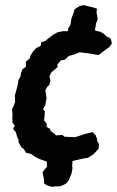

<svg xmlns="http://www.w3.org/2000/svg" viewBox="-20 -621 457 750"><path d="M188 109 175 107 162 102 152 95V81L149 67L146 52L155 40L164 30L163 19V10L142 3L127 -3L115 -10L101 -20L82 -24L72 -40L64 -45L52 -66L53 -73L47 -87L42 -104L31 -118L38 -130L29 -142L28 -157L29 -173L27 -194L35 -211L39 -224L38 -248L45 -273L50 -293L52 -308L60 -322L61 -332L68 -351L81 -360V-380L96 -393L99 -404L110 -421L121 -433L139 -442L141 -456L157 -461L170 -472L189 -486L205 -495L225 -499H243L247 -502L245 -508L252 -519L256 -527L257 -536L259 -549L263 -559L268 -572L270 -583L276 -588L290 -597L302 -600L308 -601L323 -597L344 -592L359 -587L357 -576L358 -566L361 -553V-543L355 -529L353 -515L351 -505L350 -503L357 -500L372 -497L384 -490L396 -479L413 -470L417 -451L406 -436L391 -426L371 -410L363 -406L330 -412L313 -414L291 -417L275 -410L248 -402L234 -388L218 -385L204 -369L205 -359L190 -346L181 -339L173 -323L177 -307L173 -290L165 -282L157 -268L162 -239L157 -211L148 -194L155 -186L154 -166L152 -151L163 -137L162 -125L175 -118L178 -109L191 -100L199 -92L223 -94L232 -87L251 -86L273 -85L292 -91L312 -98L326 -101L342 -105L354 -92L359 -78L360 -69L367 -58L365 -40L346 -19L324 -5L302 -1L271 6L262 10L263 15L262 25L263 36L262 44L259 58L254 70L248 84L239 95L231 100L217 106L206 107H193Z"/></svg>

Font: Winky Rough Medium
Style: Italic
Weight: 500
Italic angle: -8.97852°
Designer: Simon Atzbach
Foundry: typofactur
Version: Version 1.206; ttfautohint (v1.8.4.7-5d5b)